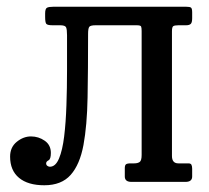

<svg xmlns="http://www.w3.org/2000/svg" viewBox="-20 -540 620 570"><path d="M10 -75Q10 -103 29.8 -119Q49.5 -135 72 -135Q94.5 -135 112.8 -122.2Q131 -109.5 131 -86Q131 -67.5 124 -64Q117 -60.5 117 -55Q117 -50 120.8 -47.5Q124.5 -45 128 -45Q145 -45 155.2 -69.5Q165.5 -94 170.5 -135.2Q175.5 -176.5 177.2 -227.5Q179 -278.5 179 -332.5Q179 -386.5 179 -435.5Q179 -452.5 176.2 -458.8Q173.5 -465 158.5 -465H135.5Q120.5 -465 117.2 -469.5Q114 -474 114 -490V-500Q114 -514.5 119.8 -517.2Q125.5 -520 139 -520H532.5Q544 -520 547.2 -517.2Q550.5 -514.5 550.5 -503V-486Q550.5 -473 546.2 -469Q542 -465 532.5 -465H510Q498 -465 494.2 -462.2Q490.5 -459.5 490.5 -447V-77Q490.5 -55 509.5 -55H539.5Q546.5 -55 548.5 -50.5Q550.5 -46 550.5 -39V-16Q550.5 0 530.5 0H370.5Q350.5 0 350.5 -16V-41Q350.5 -49 353.8 -52Q357 -55 368.5 -55H378.5Q388.5 -55 394.5 -59Q400.5 -63 400.5 -80V-448Q400.5 -458 398.8 -461.5Q397 -465 385.5 -465H264Q248 -465 244.8 -460Q241.5 -455 241.5 -439Q241.5 -334 240 -250.8Q238.5 -167.5 227.8 -109.5Q217 -51.5 189.8 -20.8Q162.5 10 111.5 10Q63 10 36.5 -12Q10 -34 10 -75Z"/></svg>

Font: Besley* Narrow
Style: Regular
Weight: 400
Width: 4
Designer: Owen Earl
Foundry: indestructible type*
Version: Version 3.000; ttfautohint (v1.8.3)